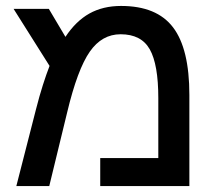

<svg xmlns="http://www.w3.org/2000/svg" viewBox="-20 -629 740 649"><path d="M389.2 -608.9Q509.8 -608.9 564.9 -536.6Q620.1 -464.4 620.1 -308.1V0H318.8V-94.7H515.1V-297.4Q515.1 -411.1 486.3 -462.2Q457.5 -513.2 387.7 -513.2Q324.7 -513.2 283.7 -454.6Q241.7 -394.5 207 -249L146.5 0H35.2L101.6 -259.3Q113.3 -305.2 125 -341.8Q136.7 -378.4 147.5 -406.2L25.9 -599.1H145L201.2 -504.4Q236.3 -557.6 282.2 -583.3Q328.1 -608.9 389.2 -608.9Z"/></svg>

Font: Arimo Medium
Style: Regular
Weight: 500
Designer: Steve Matteson
Foundry: Monotype Imaging Inc.
Version: Version 1.33